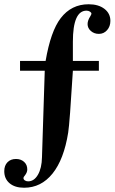

<svg xmlns="http://www.w3.org/2000/svg" viewBox="-20 -726 540 901"><path d="M74 -440H194Q218 -580 265 -641Q315 -706 396 -706Q442 -706 470 -684.5Q498 -663 498 -628Q498 -602 482.5 -584.5Q467 -567 444 -567Q422 -567 406.5 -580.5Q391 -594 391 -613Q391 -630 404 -650Q409 -658 409 -662Q409 -667 402 -671.5Q395 -676 386 -676Q322 -676 322 -530V-440H444V-394H322Q307 -147 300 -104Q280 22 226.5 88.5Q173 155 93 155Q50 155 25 134Q0 113 0 77Q0 51 15 35.5Q30 20 55 20Q78 20 93 33.5Q108 47 108 69Q108 83 97 97Q90 105 90 109Q90 116 96.5 120.5Q103 125 112 125Q140 125 158 94Q176 63 177 12L190 -394H74Z"/></svg>

Font: STIX
Style: Bold
Weight: 700
Designer: MicroPress Inc., with final additions and corrections provided by Coen Hoffman, Elsevier (retired)
Version: Version 1.1.1